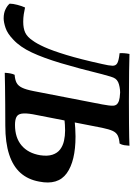

<svg xmlns="http://www.w3.org/2000/svg" viewBox="108 -860 728 1050"><g transform="rotate(90 472.0 -335.0)"><path d="M47 9Q18 9 -3 -1.5Q-24 -12 -33 -24Q-33 -41 -26.5 -66Q-20 -91 -12 -108Q5 -104 25 -101Q45 -98 66 -98Q102 -98 125.5 -109Q149 -120 169 -150Q185 -171 204.5 -214Q224 -257 247.5 -334Q271 -411 297 -529Q306 -567 306.5 -586Q307 -605 291.5 -613Q276 -621 238 -625Q237 -635 238 -649.5Q239 -664 242 -679Q276 -678 338 -677Q400 -676 500 -676Q575 -676 622 -676.5Q669 -677 697 -677.5Q725 -678 744 -679Q743 -664 741 -650.5Q739 -637 732 -625Q705 -623 688.5 -615Q672 -607 663 -587.5Q654 -568 646 -530L572 -151Q565 -111 568.5 -89.5Q572 -68 587.5 -60.5Q603 -53 630 -53Q700 -53 742.5 -89Q785 -125 796 -191Q802 -231 793 -258Q784 -285 764 -300Q744 -315 717 -321Q690 -327 661 -327Q647 -327 629.5 -326Q612 -325 595 -323L605 -379Q627 -381 648 -382.5Q669 -384 693 -384Q828 -384 894.5 -336Q961 -288 940 -185Q929 -124 892.5 -83Q856 -42 791.5 -21Q727 0 634 0Q570 0 516.5 0.5Q463 1 420 1.5Q377 2 345 3Q346 -14 348.5 -27.5Q351 -41 356 -51Q383 -53 399.5 -61.5Q416 -70 426.5 -91.5Q437 -113 445 -154L518 -530Q526 -572 525 -590Q524 -608 510 -616Q499 -623 480.5 -625.5Q462 -628 453 -628Q439 -628 423 -625Q407 -622 396 -617Q384 -611 377.5 -602Q371 -593 366 -576Q361 -559 353 -530Q321 -400 292.5 -304.5Q264 -209 234 -145Q204 -81 164 -44Q131 -12 100 -1.5Q69 9 47 9Z"/></g></svg>

Font: Vollkorn SemiBold
Style: Italic
Weight: 600
Italic angle: -11°
Designer: Friedrich Althausen
Foundry: Friedrich Althausen
Version: Version 5.000